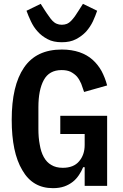

<svg xmlns="http://www.w3.org/2000/svg" viewBox="-20 -968 640 1000"><path d="M421 0C421 0 538 0 538 0C538 0 538 -365 538 -365C538 -365 294 -365 294 -365C294 -365 294 -270 294 -270C294 -270 421 -270 421 -270C421 -270 421 -213 421 -213C421 -213 421 -213 421 -213C421 -178 411 -150 392 -128C373 -105 344 -94 307 -94C307 -94 307 -94 307 -94C283 -94 263 -99 247 -109C231 -118 218 -132 208 -150C198 -168 191 -190 187 -215C182 -240 180 -267 180 -297C180 -297 180 -409 180 -409C180 -409 180 -409 180 -409C180 -469 189 -516 208 -551C227 -586 258 -603 301 -603C301 -603 301 -603 301 -603C320 -603 335 -600 348 -594C361 -587 372 -579 381 -569C390 -558 397 -546 403 -532C408 -518 413 -504 418 -489C418 -489 538 -523 538 -523C538 -523 538 -523 538 -523C531 -550 521 -575 509 -598C496 -621 481 -640 462 -657C443 -674 420 -687 394 -696C367 -705 337 -710 302 -710C302 -710 302 -710 302 -710C213 -710 148 -679 105 -616C62 -553 41 -463 41 -344C41 -344 41 -344 41 -344C41 -231 59 -144 96 -82C132 -19 185 12 256 12C256 12 256 12 256 12C278 12 298 9 315 3C332 -3 346 -11 359 -21C372 -31 382 -43 391 -56C400 -69 407 -83 413 -97C413 -97 421 -97 421 -97C421 -97 421 0 421 0ZM302 -748C331 -748 355 -753 376 -764C397 -775 414 -788 429 -804C443 -820 455 -838 464 -857C473 -876 480 -895 486 -912C486 -912 412 -948 412 -948C412 -948 391 -915 391 -915C391 -915 391 -915 391 -915C383 -903 376 -892 370 -883C363 -874 357 -866 350 -859C343 -852 336 -847 329 -844C321 -841 312 -839 302 -839C302 -839 302 -839 302 -839C292 -839 283 -841 276 -844C268 -847 261 -852 254 -859C247 -866 241 -874 235 -883C228 -892 221 -903 213 -915C213 -915 192 -948 192 -948C192 -948 118 -912 118 -912C118 -912 118 -912 118 -912C124 -895 132 -876 141 -857C150 -838 161 -820 176 -804C190 -788 207 -775 228 -764C248 -753 273 -748 302 -748C302 -748 302 -748 302 -748Z"/></svg>

Font: IBM Plex Mono Mod
Style: SemiBold
Weight: 500
Designer: Mike Abbink, Paul van der Laan, Pieter van Rosmalen
Foundry: Bold Monday
Version: ""